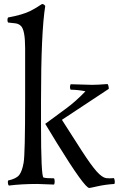

<svg xmlns="http://www.w3.org/2000/svg" viewBox="-20 -915 591 955"><path d="M508 -29Q513 -28 525 -28Q537 -28 547 -29Q551 -19 551 -11.5Q551 -4 549 0Q503 3 465.5 11.5Q428 20 424 20Q401 20 264 -202Q211 -290 205 -299L303 -371Q358 -411 405 -461Q372 -468 331 -469Q328 -475 328 -484L331 -496Q413 -493 439 -493Q465 -493 515 -497Q521 -489 521 -473L288 -319Q340 -237 387 -164.5Q434 -92 461 -62Q488 -32 508 -29ZM249 3 165 0Q87 0 24 8Q19 2 19 -9L20 -17Q61 -26 75.5 -44.5Q90 -63 97.5 -105.5Q105 -148 105 -419V-675Q105 -766 84 -786Q73 -797 56 -799L20 -803Q17 -808 17 -815.5Q17 -823 20 -828Q91 -841 130 -860Q156 -873 189 -895Q199 -895 205 -885Q184 -754 184 -416V-299Q184 -36 196.5 -32Q209 -28 249 -28Q252 -21 252 -12Q252 -3 249 3Z"/></svg>

Font: Rosarivo
Style: Regular
Weight: 400
Designer: Pablo Ugerman
Foundry: Pablo Ugerman
Version: Version 1.003